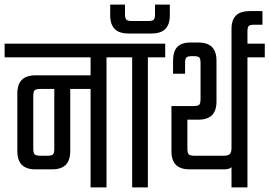

<svg xmlns="http://www.w3.org/2000/svg" viewBox="-40 -811 1166 831"><path d="M352 -597H421V0H352ZM-20 -622H496V-563H-20ZM264 -157Q264 -117 244.5 -97.5Q225 -78 185 -78H114Q74 -78 54.5 -97.5Q35 -117 35 -157V-406Q35 -446 54.5 -465.5Q74 -485 114 -485H373V-426H135Q116 -426 110 -420.5Q104 -415 104 -395V-168Q104 -149 110 -143Q116 -137 135 -137H164Q184 -137 189.5 -143Q195 -149 195 -168V-444H264Z M532 -582H600V0H532ZM457 -622H675V-563H457ZM437 -791H501V-751Q501 -732 507 -726Q513 -720 532 -720H600Q620 -720 625.5 -726Q631 -732 631 -751V-791H695V-745Q695 -705 675.5 -685.5Q656 -666 616 -666H516Q476 -666 456.5 -685.5Q437 -705 437 -745Z M962 -622H1106V-563H962ZM962 -592H1031V0H962ZM818 -627Q858 -627 877.5 -607.5Q897 -588 897 -548V-372Q897 -332 877.5 -312.5Q858 -293 818 -293H771V-168Q771 -149 777 -143Q783 -137 802 -137H928Q948 -137 955 -144.5Q962 -152 962 -171L973 -125Q973 -98 963 -88Q953 -78 930 -78H781Q741 -78 721.5 -97.5Q702 -117 702 -157V-352H797Q817 -352 822.5 -358Q828 -364 828 -383V-537Q828 -557 822.5 -562.5Q817 -568 797 -568H792Q773 -568 767 -562.5Q761 -557 761 -537V-492H709V-548Q709 -588 727 -607.5Q745 -627 785 -627Z M1096 -704H1062Q1043 -704 1037 -699Q1031 -694 1031 -674V-599H962V-685Q962 -725 981.5 -744Q1001 -763 1041 -763H1096Z"/></svg>

Font: Teko Light Light
Style: Regular
Weight: 300
Version: Version 2.000;gftools[0.9.28.dev9+g7d2139d.d20230707]